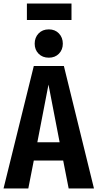

<svg xmlns="http://www.w3.org/2000/svg" viewBox="-25 -1065 551 1085"><path d="M332 -158H166L135 0H-5L166 -692H336L506 0H363ZM312 -261 249 -587 186 -261ZM330 -818Q330 -784 308 -761.5Q286 -739 251 -739Q215 -739 193 -761.5Q171 -784 171 -818Q171 -853 193 -876Q215 -899 251 -899Q286 -899 308 -876Q330 -853 330 -818ZM127 -952V-1045H379V-952Z"/></svg>

Font: Fira Sans Compressed SemiBold
Style: Regular
Weight: 600
Width: 1
Designer: bBox Type GmbH & Carrois Corporate GbR & Edenspiekermann AG
Foundry: bBox Type GmbH & Carrois Corporate GbR & Edenspiekermann AG
Version: Version 4.301